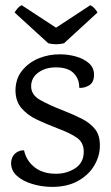

<svg xmlns="http://www.w3.org/2000/svg" viewBox="-20 -717 435 752"><path d="M217 -504.2Q246.7 -504.2 277.1 -495.8Q307.6 -487.4 328.3 -469.4Q349 -451.4 348.2 -422.3Q347.5 -392.6 327.7 -381.9Q308 -371.2 290.4 -373Q291.2 -406.1 269.7 -429.2Q248.2 -452.3 202.4 -453.1Q159.8 -453.9 131.3 -433.7Q102.8 -413.5 102 -380.8Q101.2 -346.1 136.2 -326.1Q171.2 -306 229.5 -283.4Q270.5 -267.4 302.7 -250.7Q335 -233.9 353.4 -209.7Q371.9 -185.4 371.1 -145.5Q371.1 -105.4 348.8 -68.1Q326.6 -30.8 284 -7.5Q241.3 15.8 179.5 15Q141.6 14.2 105.5 3.3Q69.3 -7.6 46.4 -28.2Q23.4 -48.8 23.4 -78.7Q24.2 -102.5 39.3 -115.8Q54.3 -129 74.2 -128.2Q82.6 -88.6 114.2 -62.9Q145.7 -37.3 195.8 -36.5Q239.6 -35.7 273.4 -57.2Q307.2 -78.7 308 -120.7Q308.8 -157.9 282.1 -176.9Q255.5 -195.8 204.7 -214.6Q164.9 -229.8 127.2 -247.2Q89.4 -264.5 65 -292.4Q40.6 -320.2 40.6 -364.1Q41.4 -409.5 67.1 -441.2Q92.8 -472.8 132.7 -488.9Q172.6 -505 217 -504.2ZM230.8 -547.6 361.9 -668Q357.2 -676.7 350.2 -684.3Q343.2 -691.9 333.6 -696.6L171.3 -590H227.8L65 -696.6Q55.2 -691.9 49 -684.6Q42.8 -677.3 37.2 -668L169 -547.6Q185.1 -543.4 201.1 -543.7Q217.1 -543.9 230.8 -547.6Z"/></svg>

Font: Karma Variable Light
Style: Regular
Weight: 300
Designer: Joana Correia
Foundry: Indian Type Foundry
Version: Version 3.000